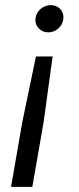

<svg xmlns="http://www.w3.org/2000/svg" viewBox="-20 -547 309 748"><path d="M150 -72 106 181H23L67 -72L120 -327H185ZM227 -480Q227 -463 218.5 -449.5Q210 -436 196.5 -428.5Q183 -421 168 -421Q147 -421 132.5 -435Q118 -449 118 -469Q118 -485 126.5 -498.5Q135 -512 149 -519.5Q163 -527 178 -527Q199 -527 213 -513.5Q227 -500 227 -480Z"/></svg>

Font: Fixel Italic Variable Display Thin
Style: Italic
Weight: 100
Italic angle: -10°
Designer: AlfaBravo + MacPaw
Foundry: Kyrylo Tkachov, Marchela Mozhyna, Serhii Makarenko, Maria Weinstein, Zakhar Kryvoshyya
Version: Version 1.210;Glyphs 3.2 (3217)